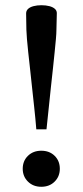

<svg xmlns="http://www.w3.org/2000/svg" viewBox="-20 -707 316 735"><path d="M197.5 -655.5 196 -593Q196 -579 194 -557.2Q192 -535.5 189.2 -507.5Q186.5 -479.5 182.8 -445.8Q179 -412 175 -374.2Q171 -336.5 166.8 -295.8Q162.5 -255 158 -212H119Q115.5 -255 111 -295.8Q106.5 -336.5 102.5 -374.2Q98.5 -412 94.8 -445.8Q91 -479.5 88 -507.5Q85 -535.5 83.2 -557.2Q81.5 -579 81 -593L80 -655.5Q80 -666 87.5 -673Q95 -680 108.5 -683.5Q122 -687 138.5 -687Q155.5 -687 169 -683.5Q182.5 -680 190.2 -673Q198 -666 197.5 -655.5ZM138 -130Q169.5 -130 189.2 -110.5Q209 -91 209 -61Q209 -31.5 189.2 -11.8Q169.5 8 138 8Q107 8 87 -11.8Q67 -31.5 67 -61Q67 -91 87 -110.5Q107 -130 138 -130Z"/></svg>

Font: Newsreader 16pt Medium
Style: Regular
Weight: 500
Designer: Hugues Gentile
Foundry: Production Type
Version: Version 1.003